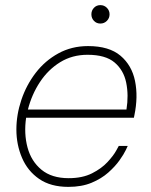

<svg xmlns="http://www.w3.org/2000/svg" viewBox="-20 -720 591 750"><path d="M372 -628Q357 -628 347 -638.5Q337 -649 337 -664Q337 -679 347 -689.5Q357 -700 372 -700Q387 -700 397.5 -689.5Q408 -679 408 -664Q408 -649 397.5 -638.5Q387 -628 372 -628ZM247 10Q178 10 133 -21Q88 -52 66 -103.5Q44 -155 44 -214Q44 -272 63.5 -330Q83 -388 119.5 -435.5Q156 -483 208 -511.5Q260 -540 324 -540Q406 -540 450.5 -502.5Q495 -465 507.5 -403.5Q520 -342 505 -270L503 -260H82Q73 -198 87.5 -144Q102 -90 142 -57Q182 -24 248 -24Q302 -24 339.5 -43Q377 -62 400 -87Q423 -112 433.5 -131Q444 -150 444 -150H479Q479 -150 471.5 -134Q464 -118 447 -94Q430 -70 403 -46Q376 -22 337.5 -6Q299 10 247 10ZM89 -292H474Q483 -348 473 -397Q463 -446 427.5 -476Q392 -506 322 -506Q262 -506 215 -477Q168 -448 136 -399.5Q104 -351 89 -292Z"/></svg>

Font: Be Vietnam Pro Thin
Style: Italic
Weight: 100
Italic angle: -12°
Designer: Lam Bao, Tony Le, Vietanh Nguyen
Foundry: Yellow Type Foundry
Version: Version 1.002; ttfautohint (v1.8.3)